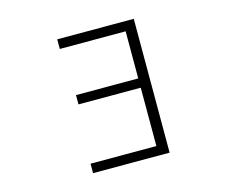

<svg xmlns="http://www.w3.org/2000/svg" viewBox="-102 -872 1204 1015"><g transform="rotate(-15 500.0 -365.0)"><path d="M648.4 -678.7H288.1V-731.4H707V1H288.1V-50.8H648.4V-370.1H307.6V-420.9H648.4Z"/></g></svg>

Font: GenEi Gothic M Light
Style: Regular
Weight: 300
Designer: o_tamon (Modified); [Source Han Sans]
Ryoko NISHIZUKA  (kana & ideographs); Paul D. Hunt (Latin, Greek & Cyrillic); Wenl
Version: Version 1.1a;Original Version 1.004